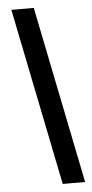

<svg xmlns="http://www.w3.org/2000/svg" viewBox="-59 -745 452 939"><g transform="rotate(-5 167.0 -275.0)"><path d="M210 160 34 -710H144L320 160Z"/></g></svg>

Font: Assistant ExtraBold
Style: Regular
Weight: 800
Designer: Hebrew By Ben Nathan, Latin by Paul Hunt
Version: Version 3.000